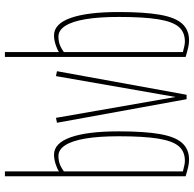

<svg xmlns="http://www.w3.org/2000/svg" viewBox="-24 -756 790 782"><g transform="rotate(-90 371.0 -365.0)"><path d="M44 -4V-740H64V-520Q76 -528 95.5 -534Q115 -540 132 -540Q179 -540 203 -472Q227 -404 227 -276Q227 -172 216 -109Q205 -46 179.5 -18Q154 10 112 10Q98 10 82.5 6.5Q67 3 44 -4ZM64 -15Q81 -11 89.5 -9Q98 -7 107 -7Q145 -7 166.5 -32Q188 -57 197.5 -116Q207 -175 207 -276Q207 -356 198 -410.5Q189 -465 171 -493.5Q153 -522 127 -522Q116 -522 106 -520Q96 -518 86.5 -513.5Q77 -509 64 -500Z M358 0 262 -528 282 -532 367 -45 452 -532 472 -528 376 0Z M530 -4V-740H550V-520Q562 -528 581.5 -534Q601 -540 618 -540Q665 -540 689 -472Q713 -404 713 -276Q713 -172 702 -109Q691 -46 665.5 -18Q640 10 598 10Q584 10 568.5 6.5Q553 3 530 -4ZM550 -15Q567 -11 575.5 -9Q584 -7 593 -7Q631 -7 652.5 -32Q674 -57 683.5 -116Q693 -175 693 -276Q693 -356 684 -410.5Q675 -465 657 -493.5Q639 -522 613 -522Q602 -522 592 -520Q582 -518 572.5 -513.5Q563 -509 550 -500Z"/></g></svg>

Font: Georama ExtraCondensed Thin
Style: Regular
Weight: 100
Width: 2
Designer: Jean-Baptiste Levee
Foundry: Production Type
Version: Version 1.001